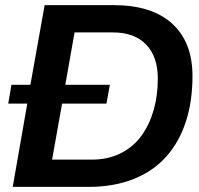

<svg xmlns="http://www.w3.org/2000/svg" viewBox="-20 -732 779 752"><path d="M733.9 -434.1Q733.9 -335.9 708.3 -256.6Q682.6 -177.2 632.3 -119.9Q582 -62.5 504.2 -31.2Q426.3 0 326.2 0H29.8L86.9 -326.2H12.2L24.9 -399.9H99.1L154.8 -711.9H424.8Q574.7 -711.9 654.3 -639.4Q733.9 -566.9 733.9 -434.1ZM598.1 -423.8Q598.1 -510.7 552 -557.9Q505.9 -605 422.9 -605H272L235.8 -399.9H410.2L397 -326.2H223.1L184.1 -106.9H340.8Q403.3 -106.9 452.9 -131.8Q502.4 -156.7 533.9 -200.2Q565.4 -243.7 581.8 -300.8Q598.1 -357.9 598.1 -423.8Z"/></svg>

Font: Creato Display
Style: Bold Italic
Weight: 700
Italic angle: -10°
Version: Version 1.000